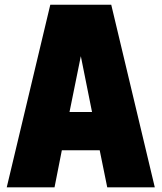

<svg xmlns="http://www.w3.org/2000/svg" viewBox="-20 -800 690 820"><path d="M194.8 -779.8H455.1L641.1 0H438L405.8 -158.2H244.1L212.9 0H8.8ZM325.2 -560.1 276.9 -321.8H373Z"/></svg>

Font: Cooper Hewitt
Style: Heavy
Weight: 713
Designer: Village Type and Design LLC
Foundry: Cooper Hewitt Smithsonian Design Museum
Version: 1.000